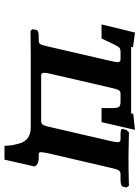

<svg xmlns="http://www.w3.org/2000/svg" viewBox="96 -597 617 849"><g transform="rotate(90 404.5 -172.5)"><path d="M394 -397Q384.3 -397 379.2 -389.4Q374 -381.8 368.2 -355L307.1 -90.8Q302.2 -73.7 302 -59.8Q301.8 -45.9 314 -45.9H515.1Q527.3 -45.9 532.7 -55.9Q538.1 -65.9 543 -90.8L604 -354Q608.9 -377 608.9 -384.8Q608.9 -397 596.2 -397H575.2Q548.3 -397 549.8 -405.8L555.2 -423.8L564.9 -434.1L675.8 -432.1Q727.5 -432.1 801.8 -434.1L809.1 -423.8L805.2 -407.2Q803.2 -397.5 774.9 -397H750Q738.8 -397 733.4 -388.9Q728 -380.9 722.2 -354L658.2 -79.1Q653.3 -54.2 652.8 -45.9Q652.8 -34.7 662.1 -35.2H679.2Q694.3 -35.2 705.1 -29.1Q715.8 -22.9 715.8 -14.2Q715.8 -12.2 714.8 -11.2L686 116.2H625Q624 96.2 622.6 85.7Q621.1 75.2 614.5 50.5Q607.9 25.9 589.8 12.9Q571.8 0 544.9 0H223.1L116.2 1L108.9 -7.8L112.8 -25.9Q113.8 -34.7 142.1 -35.2H158.2Q170.4 -35.2 174.8 -41.5Q179.2 -47.9 185.1 -74.2L250 -355Q254.9 -377.9 254.9 -384.8Q254.9 -397 242.2 -397H209Q194.8 -397 189 -389.9Q183.1 -382.8 168 -351.1Q166 -346.2 159.9 -333Q153.8 -319.8 149.9 -313H87.9L124 -460.9L189.9 -452.1L186 -443.8H481.9Q481.9 -447.8 482.9 -453.1L554.2 -460.9L520 -313H458V-340.8V-356.9Q458 -381.8 453.1 -389.4Q448.2 -397 430.2 -397Z"/></g></svg>

Font: Linux Libertine O
Style: Semibold Italic
Weight: 600
Italic angle: -11.5°
Designer: Philipp H. Poll
Foundry: Philipp H. Poll
Version: Version 5.1.2